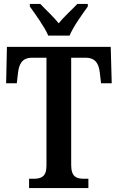

<svg xmlns="http://www.w3.org/2000/svg" viewBox="-20 -951 596 971"><path d="M224 -771H332C350 -816 397 -880 424 -918V-931H371C345 -903 303 -866 277 -833C251 -866 210 -903 184 -931H131V-918C158 -880 205 -816 224 -771ZM127 0H427V-47H406C369 -47 340 -55 340 -116V-659H413C465 -659 480 -626 485 -582L491 -530H545L540 -714H15L11 -530H65L71 -582C76 -626 91 -659 142 -659H215V-113C215 -55 186 -47 149 -47H127Z"/></svg>

Font: Noto Serif Myanmar Condensed SemiBold
Style: Regular
Weight: 600
Width: 3
Designer: Ben Mitchell and the Monotype Design Team
Foundry: Monotype Imaging Inc.
Version: Version 2.106